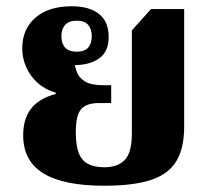

<svg xmlns="http://www.w3.org/2000/svg" viewBox="-20 -581 672 613"><path d="M313 12Q183 12 118.5 -27.5Q54 -67 54 -149Q54 -202 79.5 -234.5Q105 -267 158 -281V-285Q124 -295 100.5 -316Q77 -337 64 -366Q51 -395 51 -426Q51 -488 93 -524.5Q135 -561 209 -561Q265 -561 296 -536.5Q327 -512 327 -463Q327 -416 296.5 -394.5Q266 -373 216 -373Q212 -373 208 -373Q204 -373 201 -374L216 -389Q218 -372 224.5 -353Q231 -334 250.5 -321.5Q270 -309 309 -309H335V-252H295Q257 -252 239.5 -233Q222 -214 222 -158Q222 -117 231.5 -92.5Q241 -68 261.5 -57.5Q282 -47 313 -47Q356 -47 378.5 -70.5Q401 -94 401 -155V-484L462 -552H568V-176Q568 -108 543 -66.5Q518 -25 462 -6.5Q406 12 313 12ZM225 -416Q250 -416 261.5 -429Q273 -442 273 -465Q273 -488 261.5 -501.5Q250 -515 225 -515Q200 -515 188 -501.5Q176 -488 176 -465Q176 -442 188 -429Q200 -416 225 -416Z"/></svg>

Font: Noto Serif Thai ExtraBold
Style: Regular
Weight: 800
Version: Version 2.001